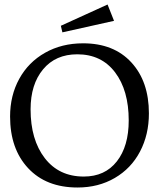

<svg xmlns="http://www.w3.org/2000/svg" viewBox="-20 -815 715 855"><path d="M325.2 20Q185.5 20 105.2 -66.2Q24.9 -152.3 24.9 -295.9Q24.9 -389.6 65.7 -463.9Q106.4 -538.1 180.7 -580.1Q254.9 -622.1 350.1 -622.1Q486.8 -622.1 564.9 -537.1Q643.1 -452.1 643.1 -310.1Q643.1 -215.3 603.5 -140.1Q564 -64.9 491.2 -22.5Q418.5 20 325.2 20ZM116.2 -328.1Q116.2 -192.9 179.4 -110.8Q242.7 -28.8 353 -28.8Q447.3 -28.8 500.2 -96.2Q553.2 -163.6 553.2 -278.8Q553.2 -412.6 492.4 -492.9Q431.6 -573.2 324.2 -573.2Q227.5 -573.2 171.9 -506.3Q116.2 -439.5 116.2 -328.1ZM251 -700.2 459 -794.9 487.8 -722.2 257.8 -670.9Z"/></svg>

Font: Halibut
Style: Regular
Weight: 400
Designer: Matteo Maggi
Foundry: Collletttivo
Version: Version 3.080 | FøM Fix